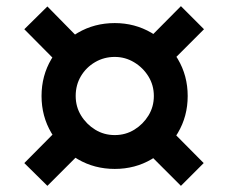

<svg xmlns="http://www.w3.org/2000/svg" viewBox="-20 -677 742 624"><path d="M353 -128Q287 -128 233 -159.5Q179 -191 147 -245Q115 -299 115 -365Q115 -431 147 -485Q179 -539 233 -570.5Q287 -602 353 -602Q418 -602 472 -570.5Q526 -539 558 -485Q590 -431 590 -365Q590 -299 558 -245Q526 -191 472.5 -159.5Q419 -128 353 -128ZM353 -238Q388 -238 416.5 -255.5Q445 -273 462.5 -301.5Q480 -330 480 -365Q480 -400 462.5 -428.5Q445 -457 416 -474.5Q387 -492 353 -492Q318 -492 289 -475Q260 -458 243 -429.5Q226 -401 226 -365Q226 -330 243.5 -301.5Q261 -273 289.5 -255.5Q318 -238 353 -238ZM134 -73 59 -147 178 -267 252 -191ZM568 -73 449 -192 523 -267 642 -147ZM178 -462 59 -582 134 -656 252 -536ZM523 -462 449 -537 568 -657 643 -582Z"/></svg>

Font: M PLUS 1 SemiBold
Style: Regular
Weight: 600
Designer: Coji Morishita
Foundry: UNDERFOREST DESIGN
Version: Version 1.001